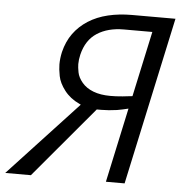

<svg xmlns="http://www.w3.org/2000/svg" viewBox="-77 -749 765 798"><g transform="rotate(5 305.5 -350.0)"><path d="M394 0 461 -311Q437 -305 414 -301Q379 -296 349 -296Q339 -296 330 -296L81 0H-26L262 -310Q259 -312 256 -313Q217 -331 193.5 -361.5Q170 -392 164.5 -421Q159 -450 159 -469Q159 -494 165 -521Q176 -566 200 -599Q224 -632 260 -655Q296 -678 342 -689Q388 -700 442 -700H623L472 0ZM473 -364 532 -637H413Q347 -637 302 -608Q257 -579 242 -517Q237 -496 237 -477Q237 -464 241 -443Q245 -422 262.5 -401Q280 -380 310 -368.5Q340 -357 381 -357Q392 -357 404.5 -357.5Q417 -358 432 -359.5Q447 -361 463 -363Z"/></g></svg>

Font: Isabella Sans
Style: Italic
Weight: 400
Italic angle: -12°
Designer: Christian Thalmann (Catharsis Fonts), Cristiano Sobral
Foundry: The Isabella Sans Project Authors
Version: Version 2.026; ttfautohint (v1.8.4.7-5d5b-dirty)